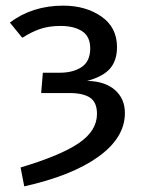

<svg xmlns="http://www.w3.org/2000/svg" viewBox="-20 -559 514 681"><path d="M395 -392Q395 -344 370 -315.5Q345 -287 289 -272Q352 -271 387.5 -240Q423 -209 423 -158Q423 -71 329.5 -3.5Q236 64 66 102L53 35Q194 -7 259 -51Q324 -95 324 -155Q324 -196 299.5 -212.5Q275 -229 226 -229H126L132 -301H191Q240 -301 270 -321.5Q300 -342 300 -387Q300 -430 271 -448.5Q242 -467 195 -467Q154 -467 123 -456.5Q92 -446 59 -425L15 -479Q95 -539 204 -539Q284 -539 339.5 -500.5Q395 -462 395 -392Z"/></svg>

Font: Fira Sans
Style: Regular
Weight: 400
Designer: bBox Type GmbH & Carrois Corporate GbR & Edenspiekermann AG
Foundry: bBox Type GmbH & Carrois Corporate GbR & Edenspiekermann AG
Version: Version 4.301